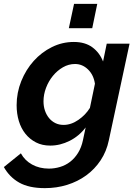

<svg xmlns="http://www.w3.org/2000/svg" viewBox="-70 -750 701 993"><path d="M162 223Q80 223 29.5 194.5Q-21 166 -50 114L38 43Q58 80 96 101Q134 122 183 122Q212 122 240.5 113.5Q269 105 292.5 87Q316 69 333.5 41Q351 13 359 -25L373 -91Q339 -46 290 -21.5Q241 3 190 3Q148 3 116 -13.5Q84 -30 61.5 -58Q39 -86 27.5 -124Q16 -162 16 -206Q16 -271 40 -330.5Q64 -390 104.5 -435Q145 -480 198.5 -506.5Q252 -533 312 -533Q370 -533 407.5 -505.5Q445 -478 463 -432L482 -524H600L493 -25Q481 33 450.5 79Q420 125 376 157Q332 189 277.5 206Q223 223 162 223ZM259 -104Q298 -104 335.5 -130Q373 -156 395 -192L421 -317Q414 -363 385 -391Q356 -419 318 -419Q285 -419 255.5 -402Q226 -385 203.5 -357.5Q181 -330 168 -295.5Q155 -261 155 -226Q155 -200 162.5 -178Q170 -156 183.5 -139.5Q197 -123 216 -113.5Q235 -104 259 -104ZM286 -604 313 -730H433L407 -604Z"/></svg>

Font: PTCRaleway
Style: Bold Italic
Weight: 700
Italic angle: -12°
Designer: Matt McInerney, Pablo Impallari, Rodrigo Fuenzalida
Foundry: Matt McInerney, Pablo Impallari, Rodrigo Fuenzalida
Version: Version 3.000g; ttfautohint (v1.5) -l 8 -r 28 -G 28 -x 14 -D